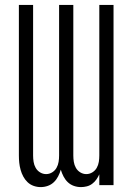

<svg xmlns="http://www.w3.org/2000/svg" viewBox="-20 -755 540 783"><path d="M146 8Q131 8 117 3Q103 -2 92.5 -12Q82 -22 75 -35Q68 -48 64 -62.5Q60 -77 58.5 -91.5Q57 -106 57 -121V-735H115V-121Q115 -108 117 -95Q119 -82 125.5 -70.5Q132 -59 143.5 -52Q155 -45 168 -45Q181 -45 192.5 -52Q204 -59 210.5 -70.5Q217 -82 219 -95Q221 -108 221 -121V-735H279V-121Q279 -108 281 -95Q283 -82 289.5 -70.5Q296 -59 307.5 -52Q319 -45 332 -45Q345 -45 356.5 -52Q368 -59 374.5 -70.5Q381 -82 383 -95Q385 -108 385 -121V-735H443V0H385V-44Q380 -33 373 -23Q366 -13 356 -5.5Q346 2 334 5Q322 8 310 8Q295 8 281 3Q267 -2 256.5 -12Q246 -22 239 -35.5Q232 -49 228 -63Q224 -49 217 -35.5Q210 -22 199.5 -12Q189 -2 175 3Q161 8 146 8Z"/></svg>

Font: Iosevka Light
Style: Regular
Weight: 300
Monospace: yes
Designer: Belleve Invis
Foundry: Belleve Invis
Version: Version 32.5.0; ttfautohint (v1.8.4)